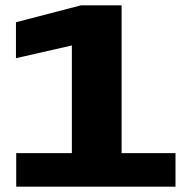

<svg xmlns="http://www.w3.org/2000/svg" viewBox="-20 -696 713 716"><path d="M40.5 0V-125H248V-526.5L39.5 -479V-613L281.5 -676H433.5V-125H634.5V0Z"/></svg>

Font: Anybody ExtraExpanded Regular
Style: Bold
Weight: 700
Width: 8
Designer: Tyler Finck
Foundry: Etcetera Type Company
Version: Version 1.010; ttfautohint (v1.8.3) -l 8 -r 50 -G 200 -x 14 